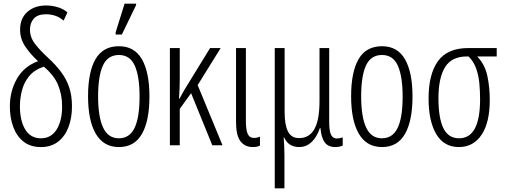

<svg xmlns="http://www.w3.org/2000/svg" viewBox="-20 -795 2763 1051"><path d="M204 10Q146 10 108.5 -20Q71 -50 52.5 -100.5Q34 -151 34 -212Q34 -297 73 -364.5Q112 -432 188 -460Q145 -500 117.5 -541.5Q90 -583 90 -632Q90 -695 130 -730Q170 -765 232 -765Q268 -765 299.5 -754.5Q331 -744 349 -727L328 -682Q307 -701 282 -709Q257 -717 232 -717Q186 -717 165 -693Q144 -669 144 -633Q144 -591 171.5 -555Q199 -519 244 -478Q285 -440 314 -401.5Q343 -363 358.5 -317.5Q374 -272 374 -213Q374 -150 355 -99.5Q336 -49 298 -19.5Q260 10 204 10ZM204 -38Q260 -38 290 -86Q320 -134 320 -213Q320 -275 298.5 -328.5Q277 -382 220 -430Q168 -413 139.5 -378Q111 -343 100 -299.5Q89 -256 89 -213Q89 -135 118 -86.5Q147 -38 204 -38Z M798 -267Q798 -134 757 -62Q716 10 631 10Q547 10 504.5 -62.5Q462 -135 462 -268Q462 -401 503 -471.5Q544 -542 631 -542Q716 -542 757 -470.5Q798 -399 798 -267ZM517 -268Q517 -155 544.5 -96.5Q572 -38 631 -38Q689 -38 716.5 -94.5Q744 -151 744 -267Q744 -376 718 -435Q692 -494 631 -494Q570 -494 543.5 -436.5Q517 -379 517 -268ZM613 -606V-618L662 -775H725V-767L647 -606Z M1188 -532 1062 -329 1198 0H1142L1026 -285L964 -199V0H910V-532H964V-369Q964 -340 963 -311Q962 -282 960 -255H963Q978 -284 993 -309L1130 -532Z M1364 10Q1321 10 1296.5 -21.5Q1272 -53 1272 -128V-532H1326V-131Q1326 -84 1336 -62Q1346 -40 1371 -40Q1387 -40 1403 -47V2Q1395 6 1385.5 8Q1376 10 1364 10Z M1484 236V-532H1538V-181Q1538 -111 1556.5 -75Q1575 -39 1617 -39Q1673 -39 1701 -88.5Q1729 -138 1729 -243V-532H1782V-128Q1782 -78 1792 -57.5Q1802 -37 1824 -37Q1841 -37 1856 -43V2Q1850 5 1838.5 7.5Q1827 10 1815 10Q1777 10 1758 -15Q1739 -40 1734 -94H1731Q1723 -69 1708 -45Q1693 -21 1670.5 -5.5Q1648 10 1618 10Q1559 10 1536 -42H1533Q1535 -13 1536 11Q1537 35 1537 56V236Z M2238 -267Q2238 -134 2197 -62Q2156 10 2071 10Q1987 10 1944.5 -62.5Q1902 -135 1902 -268Q1902 -401 1943 -471.5Q1984 -542 2071 -542Q2156 -542 2197 -470.5Q2238 -399 2238 -267ZM1957 -268Q1957 -155 1984.5 -96.5Q2012 -38 2071 -38Q2129 -38 2156.5 -94.5Q2184 -151 2184 -267Q2184 -376 2158 -435Q2132 -494 2071 -494Q2010 -494 1983.5 -436.5Q1957 -379 1957 -268Z M2492 10Q2410 10 2368 -61Q2326 -132 2326 -256Q2326 -389 2377.5 -460.5Q2429 -532 2544 -532H2699V-486H2592Q2634 -443 2647.5 -380.5Q2661 -318 2661 -248Q2661 -124 2616 -57Q2571 10 2492 10ZM2493 -38Q2608 -38 2608 -252Q2608 -295 2604 -338.5Q2600 -382 2586.5 -420Q2573 -458 2545 -486H2536Q2452 -486 2416 -427Q2380 -368 2380 -257Q2380 -149 2407 -93.5Q2434 -38 2493 -38Z"/></svg>

Font: Noto Sans ExtraCondensed Light
Style: Regular
Weight: 300
Width: 2
Designer: Monotype Design Team
Foundry: Monotype Imaging Inc.
Version: Version 2.013; ttfautohint (v1.8.4.7-5d5b)